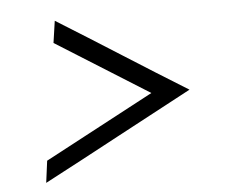

<svg xmlns="http://www.w3.org/2000/svg" viewBox="-42 -539 735 602"><g transform="rotate(-5 325.0 -238.0)"><path d="M80 14Q198 -48 316 -111.5Q434 -175 553 -238Q451 -301 351 -364.5Q251 -428 151 -490L141 -421Q214 -375 287 -329.5Q360 -284 433 -238Q347 -192 261 -146.5Q175 -101 89 -55Z"/></g></svg>

Font: Josefin Slab Thin Medium
Style: Italic
Weight: 500
Italic angle: -12°
Version: Version 2.000